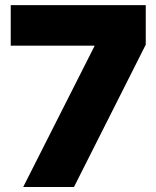

<svg xmlns="http://www.w3.org/2000/svg" viewBox="-20 -748 626 768"><path d="M72.8 0 357.9 -563.5V-565.4H22.9V-727.5H563V-569.3L275.9 0Z"/></svg>

Font: Inter 24pt Black
Style: Regular
Weight: 900
Designer: Rasmus Andersson
Foundry: rsms
Version: Version 4.001;git-66647c0bb